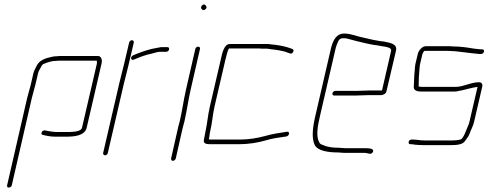

<svg xmlns="http://www.w3.org/2000/svg" viewBox="-20 -668 2198 864"><path d="M33 166 123 -226C126 -239 136 -273 139 -286L151 -337C152 -342 154 -347 156 -351C164 -362 166 -379 181 -382C196 -388 212 -394 232 -394C240 -395 246 -395 251 -395H416C415 -391 417 -385 416 -382L349 -93C346 -80 322 -75 308 -75C299 -74 292 -74 285 -74H232C222 -74 215 -76 204 -77C191 -78 174 -88 168 -73C165 -66 166 -62 173 -61C188 -57 209 -53 227 -53H280C316 -53 362 -58 370 -93L437 -382C441 -398 436 -416 421 -416H256C251 -416 245 -416 237 -415C228 -415 219 -414 212 -412C184 -406 156 -397 144 -370C139 -360 133 -350 130 -337L118 -285C115 -272 105 -239 102 -226L12 166C11 172 13 176 19 176C25 176 32 172 33 166Z M741 -446C742 -452 739 -456 733 -456H705C691 -454 676 -450 663 -448C635 -441 604 -430 579 -419C564 -412 569 -393 583 -400C606 -410 637 -422 664 -427C676 -430 689 -435 701 -435H728C734 -435 740 -440 741 -446ZM561 -476 537 -374C531 -350 523 -320 517 -294L444 21C443 26 448 31 453 31C458 31 464 26 465 21L538 -294C544 -319 553 -351 558 -374L582 -476C583 -482 580 -487 574 -487C568 -487 562 -482 561 -476Z M859 -448 817 -265C806 -217 800 -170 789 -123C784 -107 781 -92 778 -79L750 45C749 50 753 56 758 56C763 56 770 50 771 45L799 -79C802 -93 806 -107 810 -122C821 -170 827 -217 838 -265L880 -448C881 -454 878 -458 872 -458C866 -458 860 -454 859 -448ZM886 -629C890 -624 895 -619 904 -626C913 -633 909 -639 905 -644C897 -655 880 -640 886 -629Z M973 -398 924 -187C915 -147 913 -114 905 -78C902 -65 901 -54 898 -41C893 -21 908 -19 929 -19H1055C1099 -19 1140 -26 1175 -36C1203 -45 1239 -50 1269 -54C1283 -57 1286 -78 1270 -75C1238 -70 1203 -65 1173 -56C1139 -47 1102 -40 1060 -40H934C929 -40 924 -40 919 -41L920 -42C923 -54 923 -66 926 -78C935 -115 936 -146 945 -187L994 -398C997 -410 1004 -441 1010 -449V-450H1147C1152 -449 1159 -449 1165 -449H1181C1186 -449 1190 -448 1195 -447C1222 -444 1254 -440 1275 -431L1284 -428C1290 -425 1295 -427 1299 -434C1303 -441 1301 -445 1295 -448L1286 -451C1268 -458 1243 -463 1221 -466L1203 -468C1196 -469 1192 -469 1187 -470H1014C988 -470 979 -426 973 -398ZM1010 -449V-450Z M1506 -3C1481 -3 1454 -6 1437 -14C1429 -17 1420 -19 1417 -27C1402 -52 1408 -96 1419 -142L1490 -449C1491 -454 1493 -460 1496 -468C1503 -485 1506 -496 1525 -496C1531 -496 1535 -496 1539 -495C1550 -492 1568 -488 1581 -484C1615 -476 1647 -467 1683 -463L1699 -460C1713 -458 1744 -455 1740 -439L1699 -261H1646C1633 -261 1598 -259 1584 -259H1489C1483 -259 1477 -254 1476 -248C1475 -242 1478 -238 1484 -238H1579C1593 -238 1628 -240 1641 -240H1695C1705 -240 1717 -247 1719 -257L1762 -440C1769 -472 1734 -475 1708 -481L1691 -483C1686 -484 1680 -485 1674 -486C1654 -489 1634 -495 1614 -499C1586 -504 1561 -517 1529 -517C1493 -517 1478 -486 1469 -449L1398 -142C1386 -90 1382 -43 1397 -14C1411 11 1458 18 1501 18C1511 18 1520 20 1530 20H1622C1635 20 1650 31 1658 16C1666 1 1642 -1 1627 -1H1535C1524 -1 1517 -3 1506 -3Z M2150 -446H2143C2135 -446 2121 -449 2114 -449C2085 -454 2053 -459 2019 -459C2012 -460 2006 -460 1999 -460H1895C1880 -460 1863 -440 1860 -425L1850 -383C1847 -371 1847 -358 1846 -348C1843 -324 1844 -302 1842 -277C1841 -262 1856 -256 1874 -256H2025C2038 -256 2045 -260 2057 -261C2080 -266 2104 -274 2129 -277L2092 -118C2091 -112 2088 -106 2086 -101C2080 -89 2065 -40 2051 -40C2040 -37 2027 -36 2015 -36H1889C1871 -36 1854 -40 1838 -40H1832C1826 -40 1820 -36 1819 -30C1818 -24 1820 -19 1826 -19H1832C1836 -19 1841 -18 1846 -17C1857 -16 1872 -15 1884 -15H2010C2034 -15 2063 -17 2073 -34L2083 -48C2087 -53 2090 -59 2093 -66C2099 -84 2108 -98 2113 -118L2150 -278C2153 -289 2147 -298 2136 -298C2098 -298 2066 -277 2030 -277H1879C1874 -277 1869 -278 1864 -279V-280C1865 -298 1864 -319 1866 -335C1868 -351 1867 -366 1871 -383L1881 -425C1881 -427 1886 -436 1890 -439H1993C2000 -439 2007 -439 2014 -438C2020 -438 2026 -438 2032 -437C2057 -434 2085 -431 2108 -428C2117 -428 2130 -425 2138 -425H2145C2151 -425 2157 -430 2158 -436C2159 -442 2156 -446 2150 -446Z"/></svg>

Font: Electronic
Style: ThnIt
Weight: 100
Version: Version 1.011